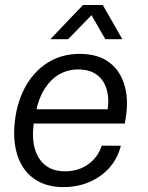

<svg xmlns="http://www.w3.org/2000/svg" viewBox="-20 -754 605 784"><path d="M239 10Q171.2 10 124.4 -20.6Q77.7 -51.2 56 -106.3Q34.3 -161.5 38.5 -234.7Q44.3 -323.3 78.8 -390.7Q113.2 -458 171.4 -496Q229.7 -534 305.5 -534Q381.7 -534 428.3 -497.6Q475 -461.2 490.9 -396.8Q506.8 -332.3 489.3 -249.5H117.7Q109.8 -190.8 122.2 -146.9Q134.7 -103 165.8 -78.7Q197 -54.5 244.7 -54.5Q300.3 -54.5 340.2 -83.2Q380.2 -112 395.5 -159.3L473.5 -158.8Q459.8 -105.5 425.7 -67.8Q391.5 -30.2 343.4 -10.1Q295.3 10 239 10ZM125.3 -293.2 114.2 -307.7H430.3L417.5 -292.8Q427.3 -346.2 416.3 -386.3Q405.3 -426.3 375.8 -448.4Q346.2 -470.5 299.5 -470.5Q257.7 -470.5 222.8 -450.9Q188 -431.3 162.8 -392.2Q137.7 -353 125.3 -293.2ZM185.6 -593.9 318.9 -733.6H399.7L479.6 -593.9H410L353.7 -692L258 -593.9Z"/></svg>

Font: Mona Sans ExtraLight
Style: Italic
Weight: 200
Italic angle: -11.6951°
Designer: Deni Anggara
Foundry: GitHub
Version: Version 2.000